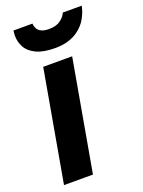

<svg xmlns="http://www.w3.org/2000/svg" viewBox="-138 -788 637 854"><g transform="rotate(-20 180.0 -361.5)"><path d="M13 0 106 -526H243L150 0ZM186 -586Q130 -586 96.5 -602Q63 -618 49 -643.5Q35 -669 35 -698Q35 -704 35.5 -710.5Q36 -717 37 -723H127Q127 -712 132.5 -700.5Q138 -689 151.5 -682Q165 -675 189 -675Q224 -675 244.5 -691Q265 -707 270 -723H360Q355 -696 339.5 -667.5Q324 -639 297 -619Q276 -603 248 -594.5Q220 -586 186 -586Z"/></g></svg>

Font: Archivo VF Beta
Style: Italic
Weight: 400
Italic angle: -10°
Designer: Hector Gatti
Foundry: Omnibus-Type
Version: Version 1.002